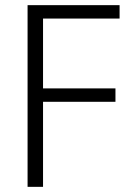

<svg xmlns="http://www.w3.org/2000/svg" viewBox="-20 -725 521 745"><path d="M87 0V-705H444V-653H147V-382H428V-330H147V0Z"/></svg>

Font: Nunito Sans 10pt Condensed Light
Style: Regular
Weight: 300
Width: 3
Designer: Vernon Adams
Foundry: Vernon Adams
Version: Version 3.101;gftools[0.9.27]